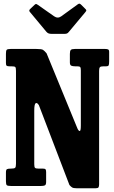

<svg xmlns="http://www.w3.org/2000/svg" viewBox="-20 -1018 625 1051"><path d="M41 -655H32.5Q20.5 -655 16.5 -658.2Q12.5 -661.5 12.5 -673V-723Q12.5 -740 16.5 -745Q20.5 -750 38 -750H179.5Q207.5 -750 215.2 -745.2Q223 -740.5 235 -726L403 -317Q409 -302 415.8 -300.8Q422.5 -299.5 422.5 -331V-633.5Q422.5 -647 418.8 -651Q415 -655 402 -655H391.5Q377.5 -655 370 -658.5Q362.5 -662 362.5 -676.5V-723Q362.5 -739.5 367.8 -744.8Q373 -750 389.5 -750H556Q565.5 -750 571.5 -747.5Q577.5 -745 577.5 -734V-682Q577.5 -664.5 574.5 -659.8Q571.5 -655 561.5 -655H546Q531 -655 526.8 -650Q522.5 -645 522.5 -630V-9Q522.5 2.5 519.2 7.5Q516 12.5 504 12.5H399Q382 12.5 374.8 8Q367.5 3.5 360 -5.5L193 -442Q183 -458 175.2 -453Q167.5 -448 167.5 -412V-119.5Q167.5 -104 171.5 -99.5Q175.5 -95 191.5 -95H215.5Q226.5 -95 229.5 -90.8Q232.5 -86.5 232.5 -75.5V-22.5Q232.5 -6.5 225.5 -3.2Q218.5 0 204.5 0H40Q22.5 0 17.5 -4Q12.5 -8 12.5 -25.5V-73Q12.5 -89 18.2 -92Q24 -95 39.5 -95H41Q58.5 -95 63 -99.8Q67.5 -104.5 67.5 -122V-630Q67.5 -648 63.2 -651.5Q59 -655 41 -655ZM233.5 -844.5 144.5 -951.5Q135.5 -960.5 145.5 -969L168.5 -991Q175 -997 178 -996.2Q181 -995.5 188.5 -990.5L276 -929Q296 -915 315 -928.5L406 -994.5Q412.5 -999 416.2 -997.8Q420 -996.5 426 -990.5L445.5 -971Q452 -965 452.5 -961.8Q453 -958.5 447.5 -952L356.5 -843Q351.5 -837 346.8 -834.8Q342 -832.5 330.5 -832.5H264.5Q251.5 -832.5 245 -835.5Q238.5 -838.5 233.5 -844.5Z"/></svg>

Font: Besley* Condensed
Style: Bold
Weight: 700
Width: 3
Designer: Owen Earl
Foundry: indestructible type*
Version: Version 3.000; ttfautohint (v1.8.3)